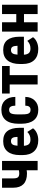

<svg xmlns="http://www.w3.org/2000/svg" viewBox="1110 -1688 588 2849"><g transform="rotate(-90 1404.5 -264.0)"><path d="M440.4 0H301.8V-163.1Q277.3 -158.2 254.4 -158.2Q149.9 -158.2 96.4 -210.2Q43 -262.2 43 -360.8V-528.3H181.6V-360.4Q181.6 -312 197.5 -292.5Q213.4 -272.9 254.4 -272.9Q275.9 -272.9 301.8 -278.3V-528.3H440.4Z M666 -298.8H796.9V-307.6Q795.9 -351.6 781.7 -374Q768.1 -395.5 734.1 -395.5Q700.2 -395.5 684.8 -372.6Q669.4 -349.6 666 -298.8ZM852.5 -11.7Q806.2 9.3 749 9.3Q642.1 9.3 584.7 -51.3Q527.3 -111.8 527.3 -224.1V-263.2Q527.3 -381.8 580.1 -446.3Q632.8 -511.2 734.9 -511.2Q834 -511.2 882.8 -450.2Q931.2 -389.6 932.1 -270.5V-207V-203.6H929.2H665Q668.5 -153.3 689.9 -129.9Q711.9 -106 757.8 -106.4Q824.2 -106.4 867.2 -150.4L870.1 -153.3L872.6 -149.9L923.8 -70.3L925.3 -68.4L923.8 -66.9Q911.6 -49.8 893.8 -35.9Q876 -22 852.5 -11.7Z M1199.7 -105Q1259.8 -105 1260.7 -183.1H1390.6Q1389.6 -96.7 1337.4 -43.5Q1285.2 9.8 1202.6 9.8Q1100.6 9.8 1046.9 -53.7Q993.2 -117.2 992.2 -240.7V-282.7Q992.2 -407.2 1045.2 -472.7Q1098.1 -538.1 1201.7 -538.1Q1289.1 -538.1 1339.4 -484.1Q1389.6 -430.2 1390.6 -331.1H1260.7Q1260.3 -375.5 1246.1 -399.4Q1231.9 -423.3 1199.2 -423.3Q1163.1 -423.3 1147.5 -397.7Q1131.8 -372.1 1130.9 -298.3V-244.6Q1130.9 -180.2 1137.2 -154.5Q1143.6 -128.9 1158.2 -116.9Q1172.9 -105 1199.7 -105Z M1849.1 -414.6H1713.4V0H1575.2V-414.6H1440.4V-528.3H1849.1Z M2017.6 -298.8H2148.4V-307.6Q2147.5 -351.6 2133.3 -374Q2119.6 -395.5 2085.7 -395.5Q2051.8 -395.5 2036.4 -372.6Q2021 -349.6 2017.6 -298.8ZM2204.1 -11.7Q2157.7 9.3 2100.6 9.3Q1993.7 9.3 1936.3 -51.3Q1878.9 -111.8 1878.9 -224.1V-263.2Q1878.9 -381.8 1931.6 -446.3Q1984.4 -511.2 2086.4 -511.2Q2185.5 -511.2 2234.4 -450.2Q2282.7 -389.6 2283.7 -270.5V-207V-203.6H2280.8H2016.6Q2020 -153.3 2041.5 -129.9Q2063.5 -106 2109.4 -106.4Q2175.8 -106.4 2218.8 -150.4L2221.7 -153.3L2224.1 -149.9L2275.4 -70.3L2276.9 -68.4L2275.4 -66.9Q2263.2 -49.8 2245.4 -35.9Q2227.5 -22 2204.1 -11.7Z M2758.3 0H2620.1V-202.6H2498.5V0H2359.9V-528.3H2498.5V-316.9H2620.1V-528.3H2758.3Z"/></g></svg>

Font: MAUL Condensed Bold
Style: Condensed Bold
Weight: 700
Designer: MAUL
Version: Version 1.0; 2020; ttfautohint (v1.8.3)